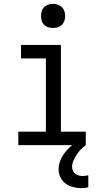

<svg xmlns="http://www.w3.org/2000/svg" viewBox="-20 -753 540 996"><path d="M75 0V-70H218V-450H89V-520H296V-70H425V0ZM255 -608Q242 -608 230 -611.5Q218 -615 209 -624Q200 -633 196.5 -645Q193 -657 193 -670Q193 -683 196.5 -695Q200 -707 209 -716Q218 -725 230 -729Q242 -733 255 -733Q268 -733 280 -729Q292 -725 301 -716Q310 -707 314 -695Q318 -683 318 -670Q318 -657 314 -645Q310 -633 301 -624Q292 -615 280 -611.5Q268 -608 255 -608ZM403 223Q381 223 359.5 217.5Q338 212 320.5 199.5Q303 187 293.5 167Q284 147 284 126Q284 97 297 70.5Q310 44 329.5 23Q349 2 373.5 -13.5Q398 -29 425 -40V0Q411 10 399 22.5Q387 35 377.5 49.5Q368 64 361 80.5Q354 97 354 114Q354 124 358.5 133.5Q363 143 371 149Q379 155 389 157.5Q399 160 409 160Q416 160 423.5 159Q431 158 438 156V219Q429 221 420 222Q411 223 403 223Z"/></svg>

Font: Iosevka
Style: Regular
Weight: 400
Monospace: yes
Designer: Belleve Invis
Foundry: Belleve Invis
Version: Version 33.2.3; ttfautohint (v1.8.4)